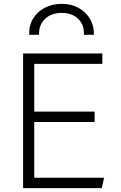

<svg xmlns="http://www.w3.org/2000/svg" viewBox="-20 -978 630 998"><path d="M100 0V-700H512V-646H158V-398H472V-344H158V-54H521L509 0ZM132 -797Q130 -845 152 -881.2Q174 -917.5 213 -937.8Q252 -958 301 -958Q350 -958 388.2 -937Q426.5 -916 448 -879.5Q469.5 -843 468 -797H416Q419 -848 387 -879.5Q355 -911 301 -911Q246.5 -911 213.8 -879.5Q181 -848 183 -797Z"/></svg>

Font: Geologica-Sharp
Style: Regular
Weight: 100
Designer: Sindre Bremnes, Frode Helland
Foundry: Monokrom Skriftforlag AS
Version: Version 1.010;gftools[0.9.28]